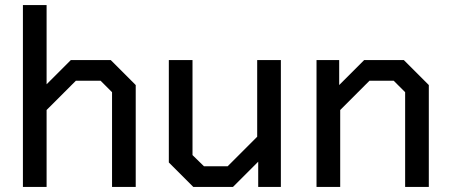

<svg xmlns="http://www.w3.org/2000/svg" viewBox="-20 -734 1769 754"><path d="M70 -714H163V-403L258 -498H415L513 -400V0H420V-372L375 -417H278L163 -302V0H70Z M643 -96V-498H736V-125L781 -81H874L990 -197V-498H1083V0H994V-99L895 0H739Z M1223 -498H1312V-400L1410 -498H1566L1664 -400V0H1571V-372L1526 -417H1431L1316 -302V0H1223Z"/></svg>

Font: Chakra Petch Medium
Style: Regular
Weight: 500
Designer: Katatrad Aksorn Co.,Ltd.
Foundry: Cadson Demak Co.,Ltd.
Version: Version 1.000; ttfautohint (v1.6)